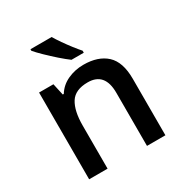

<svg xmlns="http://www.w3.org/2000/svg" viewBox="-176 -901 988 1036"><g transform="rotate(-30 317.5 -383.0)"><path d="M363.8 -550.8Q455.1 -550.8 506.1 -503.7Q557.1 -456.5 557.1 -352.5V0H442.4V-331.1Q442.4 -457 336.4 -457Q257.8 -457 227.3 -408.4Q196.8 -359.9 196.8 -268.6V0H82V-540.5H171.4L187.5 -467.3H193.8Q219.7 -509.3 265.4 -530Q311 -550.8 363.8 -550.8ZM290.5 -766.1Q303.7 -743.7 322.8 -716.3Q341.8 -689 362.1 -662.8Q382.3 -636.7 398.4 -618.7V-606H321.8Q297.4 -624 265.1 -652.3Q232.9 -680.7 203.6 -709.2Q174.3 -737.8 158.7 -756.3V-766.1Z"/></g></svg>

Font: Open Sans SemiBold
Style: Regular
Weight: 600
Designer: Monotype Design Team
Foundry: Monotype Imaging Inc.
Version: Version 3.003; ttfautohint (v1.8.4)